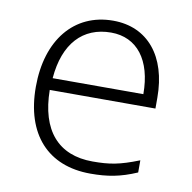

<svg xmlns="http://www.w3.org/2000/svg" viewBox="-67 -608 683 684"><g transform="rotate(10 274.5 -265.5)"><path d="M303.2 9.8C364.3 9.8 410.2 2 470.2 -23.9V-67.9C399.9 -40 363.8 -34.2 303.2 -34.2C178.7 -34.2 110.4 -112.8 108.9 -258.8H491.2V-297.9C491.2 -447.8 414.1 -541 289.1 -541C147.9 -541 58.1 -430.7 58.1 -261.2C58.1 -89.8 148.9 9.8 303.2 9.8ZM289.1 -498C383.3 -498 439.9 -424.8 439.9 -301.8H111.8C122.1 -428.7 187 -498 289.1 -498Z"/></g></svg>

Font: Open Sans 300
Style: Regular
Weight: 300
Foundry: Ascender Corporation
Version: Version 1.100;PS 001.100;hotconv 1.0.88;makeotf.lib2.5.64775